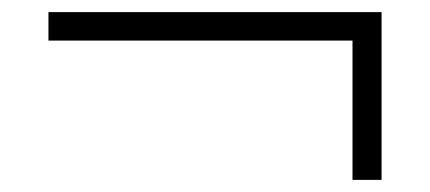

<svg xmlns="http://www.w3.org/2000/svg" viewBox="-20 -414 710 317"><path d="M562 -117V-347H60V-394H610V-117Z"/></svg>

Font: Lexend Deca ExtraLight
Style: Regular
Weight: 200
Designer: Bonnie Shaver-Troup, Thomas Jockin
Foundry: Lexend
Version: Version 1.008; ttfautohint (v1.8.4.7-5d5b)